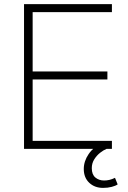

<svg xmlns="http://www.w3.org/2000/svg" viewBox="-20 -725 622 935"><path d="M97 0V-705H525V-666H139V-377H503V-338H139V-39H525V0ZM482 190Q441 190 414.5 165Q388 140 388 98Q388 60 411.5 25.5Q435 -9 478 -31L499 0Q484 6 467.5 19Q451 32 439 51Q427 70 427 94Q427 125 444.5 139.5Q462 154 487 154Q500 154 513 151Q526 148 540 141L553 173Q543 180 524 185Q505 190 482 190Z"/></svg>

Font: Mulish ExtraLight ExtraLight
Style: Regular
Weight: 250
Version: Version 3.603